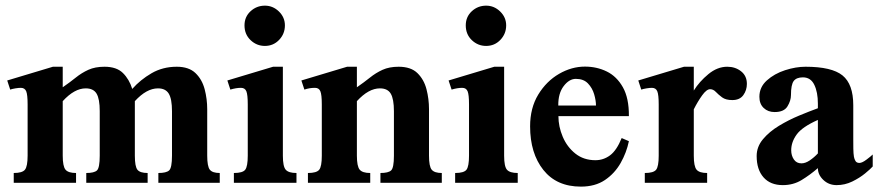

<svg xmlns="http://www.w3.org/2000/svg" viewBox="-20 -656 3152 689"><path d="M768.6 0H548.3V-35.2Q576.7 -35.2 586.9 -44.4Q597.2 -53.7 597.2 -97.7V-256.8Q597.2 -300.8 585.7 -319.8Q574.2 -338.9 546.9 -338.9Q505.9 -338.9 463.9 -293V-97.2Q463.9 -58.1 473.4 -46.6Q482.9 -35.2 509.8 -35.2V0H289.6V-35.2Q317.9 -35.2 327.9 -44.4Q337.9 -53.7 337.9 -97.7V-257.3Q337.9 -300.8 326.7 -319.8Q315.4 -338.9 287.6 -338.9Q247.1 -338.9 205.1 -293V-97.7Q205.1 -59.1 215.1 -47.1Q225.1 -35.2 252.9 -35.2V0H29.3V-35.2Q60.1 -35.2 69.6 -47.1Q79.1 -59.1 79.1 -97.7V-281.2Q79.1 -316.4 74 -328.6Q68.8 -340.8 54.7 -340.8Q46.9 -340.8 35.2 -338.9Q23.4 -336.9 16.6 -334.5L5.9 -367.2L169.9 -416.5H205.1V-342.8Q230.5 -360.4 251.7 -377.4Q272.9 -394.5 297.1 -405.5Q321.3 -416.5 355 -416.5Q398.4 -416.5 421.1 -394Q443.8 -371.6 454.6 -336.9Q483.4 -369.6 523.7 -393.1Q564 -416.5 614.3 -416.5Q657.7 -416.5 681.4 -393.8Q705.1 -371.1 714.4 -335.9Q723.6 -300.8 723.6 -264.2V-97.7Q723.6 -59.1 732.9 -47.1Q742.2 -35.2 768.6 -35.2Z M1002.4 -564.9Q1002.4 -534.7 981.7 -512.9Q960.9 -491.2 930.7 -491.2Q900.9 -491.2 879.2 -512Q857.4 -532.7 857.4 -564.9Q857.4 -595.7 879.2 -615.7Q900.9 -635.7 930.7 -635.7Q959.5 -635.7 981 -614.7Q1002.4 -593.8 1002.4 -564.9ZM1043.9 0H819.3V-35.2Q851.1 -35.2 860.1 -47.1Q869.1 -59.1 869.1 -97.7V-281.2Q869.1 -316.4 864 -328.6Q858.9 -340.8 844.7 -340.8Q827.6 -340.8 806.6 -334.5L795.9 -367.2L960 -416.5H995.1V-97.2Q995.1 -58.6 1005.4 -46.9Q1015.6 -35.2 1043.9 -35.2Z M1565.4 0H1345.2V-35.2Q1373.5 -35.2 1383.5 -44.4Q1393.6 -53.7 1393.6 -97.2V-256.8Q1393.6 -300.8 1382.3 -319.8Q1371.1 -338.9 1343.3 -338.9Q1302.7 -338.9 1260.7 -293V-97.2Q1260.7 -59.1 1270.8 -47.1Q1280.8 -35.2 1308.6 -35.2V0H1085V-35.2Q1116.2 -35.2 1125.5 -46.9Q1134.8 -58.6 1134.8 -97.2V-281.2Q1134.8 -316.4 1129.6 -328.6Q1124.5 -340.8 1110.4 -340.8Q1090.3 -340.8 1072.3 -334.5L1061.5 -367.2L1225.6 -416.5H1260.7V-342.8Q1286.1 -360.4 1307.4 -377.4Q1328.6 -394.5 1352.8 -405.5Q1377 -416.5 1410.6 -416.5Q1454.6 -416.5 1478 -393.6Q1501.5 -370.6 1510.5 -335.7Q1519.5 -300.8 1519.5 -264.2V-97.2Q1519.5 -58.6 1529.3 -46.9Q1539.1 -35.2 1565.4 -35.2Z M1796.4 -564.9Q1796.4 -534.7 1775.6 -512.9Q1754.9 -491.2 1724.6 -491.2Q1694.8 -491.2 1673.1 -512Q1651.4 -532.7 1651.4 -564.9Q1651.4 -595.7 1673.1 -615.7Q1694.8 -635.7 1724.6 -635.7Q1753.4 -635.7 1774.9 -614.7Q1796.4 -593.8 1796.4 -564.9ZM1837.9 0H1613.3V-35.2Q1645 -35.2 1654.1 -47.1Q1663.1 -59.1 1663.1 -97.7V-281.2Q1663.1 -316.4 1658 -328.6Q1652.8 -340.8 1638.7 -340.8Q1621.6 -340.8 1600.6 -334.5L1589.8 -367.2L1753.9 -416.5H1789.1V-97.2Q1789.1 -58.6 1799.3 -46.9Q1809.6 -35.2 1837.9 -35.2Z M2210.9 -160.6 2236.8 -149.4Q2228.5 -108.9 2207.3 -71.3Q2186 -33.7 2150.9 -10Q2115.7 13.7 2064.5 13.7Q1977.5 13.7 1929.9 -46.1Q1882.3 -106 1882.3 -202.6Q1882.3 -268.6 1911.6 -316.7Q1940.9 -364.7 1986.1 -390.9Q2031.2 -417 2079.1 -417Q2121.6 -417 2157.5 -399.4Q2193.4 -381.8 2215.3 -342.8Q2237.3 -303.7 2236.8 -239.3H1983.9Q1983.9 -201.7 1999.5 -165Q2015.1 -128.4 2044.9 -104.7Q2074.7 -81.1 2116.7 -81.1Q2145.5 -81.1 2169.2 -98.6Q2192.9 -116.2 2210.9 -160.6ZM1983.4 -277.3H2118.7Q2118.7 -295.4 2112.1 -317.9Q2105.5 -340.3 2089.8 -356.7Q2074.2 -373 2046.4 -373Q2022.5 -373 2002.7 -346.9Q1982.9 -320.8 1983.4 -277.3Z M2660.2 -355Q2660.2 -332.5 2647.5 -314.7Q2634.8 -296.9 2607.9 -296.9Q2584.5 -296.9 2571.3 -306.6Q2558.1 -316.4 2548.8 -326.2Q2539.6 -335.9 2528.3 -335.9Q2515.6 -335.9 2499.8 -314Q2483.9 -292 2469.7 -263.7V-97.2Q2469.7 -59.1 2479.7 -47.1Q2489.7 -35.2 2517.6 -35.2V0H2293.9V-35.2Q2325.2 -35.2 2334.5 -46.9Q2343.8 -58.6 2343.8 -97.2V-281.2Q2343.8 -316.4 2338.6 -328.6Q2333.5 -340.8 2319.3 -340.8Q2312 -340.8 2300 -338.9Q2288.1 -336.9 2281.2 -334.5L2270.5 -367.2L2434.6 -416.5H2469.7V-331.1Q2489.7 -363.3 2522 -389.9Q2554.2 -416.5 2589.8 -416.5Q2618.7 -416.5 2639.4 -400.1Q2660.2 -383.8 2660.2 -355Z M3111.8 -101.6V-58.6Q3104 -49.8 3084.5 -33.7Q3064.9 -17.6 3038.3 -4.6Q3011.7 8.3 2982.4 8.3Q2954.1 8.3 2934.6 -10.3Q2915 -28.8 2915 -52.7Q2886.2 -27.8 2856.4 -9.8Q2826.7 8.3 2789.1 8.3Q2744.6 8.3 2720 -19.5Q2695.3 -47.4 2695.3 -96.2Q2695.3 -129.4 2718 -156.5Q2740.7 -183.6 2775.4 -204.6Q2810.1 -225.6 2847.7 -241.2Q2885.3 -256.8 2915 -267.6V-284.2Q2915 -325.2 2902.1 -351.8Q2889.2 -378.4 2861.3 -378.4Q2838.4 -378.4 2828.4 -365.5Q2818.4 -352.5 2818.4 -314.5Q2818.4 -294.9 2805.9 -274.4Q2793.5 -253.9 2759.8 -253.9Q2735.8 -253.9 2720.5 -268.6Q2705.1 -283.2 2705.1 -308.6Q2705.1 -343.3 2731.9 -367.4Q2758.8 -391.6 2797.4 -404.1Q2835.9 -416.5 2870.6 -416.5Q2964.8 -416.5 3003.4 -385.3Q3042 -354 3042 -278.3V-158.2Q3042 -141.1 3042.2 -122.8Q3042.5 -104.5 3044.4 -93.3Q3045.9 -85 3050 -78.1Q3054.2 -71.3 3064 -71.3Q3073.7 -71.3 3089.6 -83.3Q3105.5 -95.2 3111.8 -101.6ZM2915 -105.5V-225.6Q2858.9 -200.7 2839.1 -173.6Q2819.3 -146.5 2819.3 -116.7Q2819.3 -97.7 2828.9 -83.7Q2838.4 -69.8 2856 -69.8Q2870.1 -69.8 2885.7 -80.3Q2901.4 -90.8 2915 -105.5Z"/></svg>

Font: Scheherazade New
Style: Bold
Weight: 700
Designer: SIL International
Foundry: SIL International
Version: Version 4.000